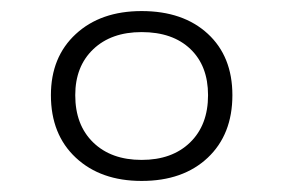

<svg xmlns="http://www.w3.org/2000/svg" viewBox="-20 -467 518 347"><path d="M72 -295Q72 -364 117 -405.5Q162 -447 236 -447Q311 -447 355.5 -406Q400 -365 400 -295Q400 -224 355.5 -182Q311 -140 236 -140Q162 -140 117 -182Q72 -224 72 -295ZM356 -295Q356 -348 324 -378.5Q292 -409 236 -409Q181 -409 148.5 -378Q116 -347 116 -295Q116 -241 148.5 -209.5Q181 -178 236 -178Q291 -178 323.5 -209.5Q356 -241 356 -295Z"/></svg>

Font: FiraGO ExtraLight
Style: Regular
Weight: 200
Designer: bBox Type
Foundry: bBox Type GmbH
Version: Version 1.001